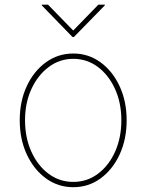

<svg xmlns="http://www.w3.org/2000/svg" viewBox="-20 -780 619 812"><path d="M290 11.7Q225.6 11.7 174.3 -25.6Q123 -63 93.3 -127Q63.5 -190.9 63.5 -271.5Q63.5 -352.1 93.3 -415.8Q123 -479.5 174.3 -516.6Q225.6 -553.7 290 -553.7Q354 -553.7 405 -516.6Q456.1 -479.5 485.8 -415.5Q515.6 -351.6 515.6 -271.5Q515.6 -190.9 486.1 -127Q456.5 -63 405.5 -25.6Q354.5 11.7 290 11.7ZM290 -10.7Q348.1 -10.7 394 -44.9Q439.9 -79.1 466.6 -138.2Q493.2 -197.3 493.2 -271.5Q493.2 -345.2 466.3 -404.1Q439.5 -462.9 393.6 -497.1Q347.7 -531.2 290 -531.2Q232.4 -531.2 186.3 -496.8Q140.1 -462.4 113 -403.8Q85.9 -345.2 85.9 -271.5Q85.9 -197.3 112.8 -138.2Q139.6 -79.1 185.8 -44.9Q231.9 -10.7 290 -10.7ZM183.1 -760.3 289.6 -650.9 396 -760.3H423.3V-757.3L292.5 -623.5H286.6L156.7 -757.3V-760.3Z"/></svg>

Font: Inter Thin
Style: Regular
Weight: 250
Designer: Rasmus Andersson
Foundry: rsms
Version: Version 4.001;git-66647c0bb